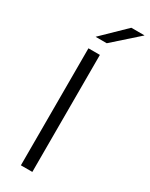

<svg xmlns="http://www.w3.org/2000/svg" viewBox="-215 -866 709 908"><g transform="rotate(30 140.0 -412.0)"><path d="M144.5 -639V0H82V-639ZM85 -704 209 -824.5H280.5V-823.5L145 -703H85Z"/></g></svg>

Font: Anek Malayalam Light
Style: Regular
Weight: 300
Version: Version 1.003